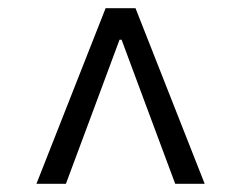

<svg xmlns="http://www.w3.org/2000/svg" viewBox="-20 -767 589 469"><path d="M69 -318H141L217 -522L272 -670H277L332 -522L408 -318H480L311 -747H238Z"/></svg>

Font: ChiuKong Gothic CL Normal
Style: Regular
Weight: 350
Designer: Ryoko NISHIZUKA 西塚涼子 (kana, bopomofo & ideographs); Paul D. Hunt (Latin, Greek & Cyrillic); Sandoll Communications 산돌커뮤니
Foundry: Adobe
Version: Version 1.300